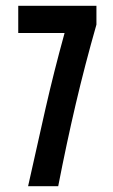

<svg xmlns="http://www.w3.org/2000/svg" viewBox="-20 -643 390 663"><path d="M77 0Q108 -140 137 -267.5Q166 -395 203 -529H43V-623H313V-558Q273 -418 241.5 -283.5Q210 -149 181 0Z"/></svg>

Font: Inconsolata ExtraCondensed ExtraBold
Style: Regular
Weight: 800
Width: 2
Monospace: yes
Designer: Raph Levien, Cyreal, Brenton Simpson
Foundry: Raph Levien, Cyreal, Google
Version: Version 3.001; ttfautohint (v1.8.2.53-6de2)